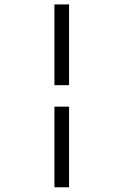

<svg xmlns="http://www.w3.org/2000/svg" viewBox="-20 -731 547 851"><path d="M286.1 -353.5H221.2V-711.4H286.1ZM286.1 99.1H221.2V-258.3H286.1Z"/></svg>

Font: Kameron
Style: Regular
Weight: 400
Version: Version 1.000